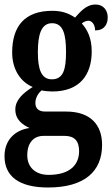

<svg xmlns="http://www.w3.org/2000/svg" viewBox="-21 -596 499 852"><path d="M192 236C355 236 432 164 432 47C432 -41 382 -101 272 -101H179C154 -101 136 -112 136 -139C136 -164 151 -185 164 -195C174 -192 199 -190 211 -190C332 -190 386 -263 386 -368C386 -428 366 -465 342 -492C350 -498 359 -504 372 -504C385 -504 401 -489 401 -461C442 -461 457 -488 457 -519C457 -550 438 -576 403 -576C361 -576 335 -543 312 -518C284 -537 254 -548 211 -548C89 -548 33 -480 33 -363C33 -287 71 -232 124 -210C80 -182 47 -152 47 -110C47 -64 80 -42 110 -28C46 -19 -1 25 -1 97C-1 186 63 236 192 236ZM209 -244C162 -244 147 -289 147 -364C147 -443 162 -493 210 -493C259 -493 272 -445 272 -365C272 -288 260 -244 209 -244ZM195 180C137 180 100 147 100 93C100 27 139 7 170 7H266C309 7 330 29 330 75C330 137 287 180 195 180Z"/></svg>

Font: Noto Serif Bengali ExtraCondensed
Style: Bold
Weight: 700
Width: 2
Designer: Juan Bruce, Universal Thirst, Indian Type Foundry and the Monotype Design Team.
Foundry: Monotype Imaging Inc.
Version: Version 2.003